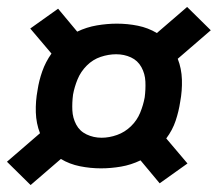

<svg xmlns="http://www.w3.org/2000/svg" viewBox="-25 -616 626 552"><path d="M63 -84 150 -159Q175 -144 205 -138Q235 -132 265 -132Q294 -132 323 -137Q352 -142 379 -155L434 -89L514 -146L453 -218Q471 -242 480 -269Q489 -296 493 -323Q499 -355 498 -387Q497 -419 486 -447L581 -529L513 -596L426 -521Q401 -536 371.5 -542Q342 -548 311 -548Q283 -548 253.5 -543Q224 -538 197 -525L142 -591L62 -534L123 -462Q106 -438 96.5 -411Q87 -384 83 -357Q77 -325 78 -293Q79 -261 90 -233L-5 -151ZM310 -499V-505V-504ZM267 -220Q244 -220 224 -229.5Q204 -239 194 -258Q184 -277 183 -299Q182 -321 185 -344Q189 -366 198 -388Q207 -410 224.5 -427.5Q242 -445 264.5 -452.5Q287 -460 309 -460Q332 -460 351.5 -451Q371 -442 381.5 -423Q392 -404 393 -381.5Q394 -359 391 -336Q387 -314 378 -292Q369 -270 351.5 -253Q334 -236 311.5 -228Q289 -220 267 -220Z"/></svg>

Font: Iosevka Sparkle Oblique
Style: Bold
Weight: 700
Italic angle: -9°
Designer: Belleve Invis
Foundry: Belleve Invis
Version: Version 4.5.0; ttfautohint (v1.8.3)